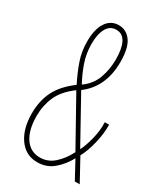

<svg xmlns="http://www.w3.org/2000/svg" viewBox="-185 -799 756 883"><g transform="rotate(30 193.0 -357.0)"><path d="M177 -724Q217 -724 242 -689.5Q267 -655 267 -581Q267 -512 243 -461.5Q219 -411 175 -379L307 -141Q322 -170 333.5 -216.5Q345 -263 343 -305H366Q367 -260 354.5 -207Q342 -154 322 -117L386 0H360L309 -94Q287 -52 251 -21Q215 10 165 10Q104 10 68 -40.5Q32 -91 32 -173Q32 -240 58 -292Q84 -344 145 -389Q119 -441 103 -487.5Q87 -534 87 -587Q87 -652 111 -688Q135 -724 177 -724ZM177 -700Q144 -700 127 -669.5Q110 -639 110 -587Q110 -535 126.5 -488.5Q143 -442 165 -402Q209 -433 226 -480.5Q243 -528 243 -581Q243 -637 227 -668.5Q211 -700 177 -700ZM156 -367Q99 -325 78 -277Q57 -229 57 -173Q57 -100 85.5 -57.5Q114 -15 165 -15Q207 -15 239.5 -44Q272 -73 295 -118Z"/></g></svg>

Font: Noto Sans ExtraCondensed Thin
Style: Regular
Weight: 100
Width: 2
Designer: Monotype Design Team
Foundry: Monotype Imaging Inc.
Version: Version 2.013; ttfautohint (v1.8.4.7-5d5b)